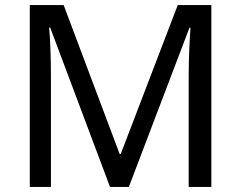

<svg xmlns="http://www.w3.org/2000/svg" viewBox="-20 -734 947 754"><path d="M412 0H486L724 -625H728C725 -582 721 -508 721 -439V0H810V-714H678L454 -129H450L230 -714H97V0H180V-433C180 -509 177 -585 173 -626H177Z"/></svg>

Font: Noto Sans Psalter Pahlavi
Style: Regular
Weight: 400
Designer: Monotype Design Team
Foundry: Monotype Imaging Inc.
Version: Version 2.002